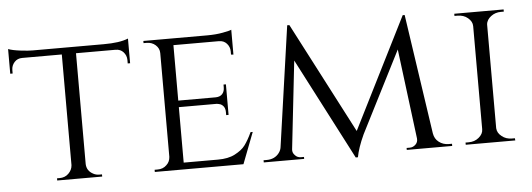

<svg xmlns="http://www.w3.org/2000/svg" viewBox="-45 -739 2427 876"><g transform="rotate(-5 1169.0 -301.5)"><path d="M503 -571C503 -571 503 -571 503 -571C518 -571 530 -566 539 -556C548 -546 553 -534 553 -520C553 -520 553 -504 553 -504C553 -504 564 -504 564 -504C564 -504 564 -617 564 -617C564 -617 564 -617 564 -617C537 -606 500 -601 452 -601C452 -601 126 -601 126 -601C126 -601 126 -601 126 -601C114 -601 96 -602 72 -605C47 -608 28 -612 15 -617C15 -617 15 -504 15 -504C15 -504 26 -504 26 -504C26 -504 26 -520 26 -520C26 -520 26 -520 26 -520C26 -534 31 -546 40 -556C49 -566 61 -571 76 -571C76 -571 257 -571 257 -571C257 -571 257 -64 257 -64C257 -64 257 -64 257 -64C256 -49 250 -37 239 -26C228 -15 214 -10 198 -10C198 -10 186 -10 186 -10C186 -10 186 0 186 0C186 0 392 0 392 0C392 0 392 -10 392 -10C392 -10 381 -10 381 -10C381 -10 381 -10 381 -10C370 -10 361 -12 352 -17C352 -17 352 -17 352 -17C333 -27 323 -42 322 -63C322 -63 322 -571 322 -571C322 -571 503 -571 503 -571Z M633 -10C633 -10 633 0 633 0C633 0 1039 0 1039 0C1039 0 1094 -143 1094 -143C1094 -143 1084 -143 1084 -143C1084 -143 1084 -143 1084 -143C1073 -119 1062 -100 1051 -85C1040 -70 1024 -58 1003 -47C982 -36 956 -31 925 -31C925 -31 768 -31 768 -31C768 -31 768 -285 768 -285C768 -285 942 -285 942 -285C942 -285 942 -285 942 -285C948 -284 954 -283 959 -281C959 -281 959 -281 959 -281C973 -274 980 -262 980 -243C980 -243 980 -230 980 -230C980 -230 991 -230 991 -230C991 -230 991 -370 991 -370C991 -370 980 -370 980 -370C980 -370 980 -357 980 -357C980 -357 980 -357 980 -357C980 -345 977 -335 970 -327C963 -319 952 -315 939 -315C939 -315 768 -315 768 -315C768 -315 768 -569 768 -569C768 -569 976 -569 976 -569C976 -569 976 -569 976 -569C991 -569 1003 -564 1012 -554C1021 -544 1026 -532 1026 -518C1026 -518 1026 -503 1026 -503C1026 -503 1037 -502 1037 -502C1037 -502 1037 -616 1037 -616C1037 -616 1037 -616 1037 -616C1031 -613 1018 -610 997 -606C976 -602 952 -600 925 -600C925 -600 633 -600 633 -600C633 -600 633 -590 633 -590C633 -590 647 -590 647 -590C647 -590 647 -590 647 -590C663 -590 677 -585 688 -575C699 -565 705 -553 705 -538C705 -538 705 -63 705 -63C705 -63 705 -63 705 -63C704 -48 699 -36 688 -26C677 -15 663 -10 647 -10C647 -10 633 -10 633 -10Z M1980 -10C1963 -10 1948 -15 1935 -25C1922 -35 1915 -48 1912 -65C1912 -65 1831 -614 1831 -614C1831 -614 1822 -614 1822 -614C1822 -614 1567 -106 1567 -106C1567 -106 1303 -614 1303 -614C1303 -614 1293 -614 1293 -614C1293 -614 1215 -67 1215 -67C1215 -67 1215 -67 1215 -67C1214 -55 1210 -45 1203 -36C1203 -36 1203 -36 1203 -36C1190 -19 1171 -10 1147 -10C1147 -10 1132 -10 1132 -10C1132 -10 1132 0 1132 0C1132 0 1317 0 1317 0C1317 0 1317 -9 1317 -9C1317 -9 1303 -9 1303 -9C1303 -9 1303 -9 1303 -9C1292 -9 1283 -13 1276 -21C1268 -29 1265 -38 1266 -48C1266 -48 1311 -451 1311 -451C1311 -451 1552 14 1552 14C1552 14 1562 14 1562 14C1562 14 1562 14 1562 14C1567 -13 1578 -47 1597 -88C1597 -88 1786 -460 1786 -460C1786 -460 1838 -48 1838 -48C1838 -48 1838 -48 1838 -48C1839 -37 1836 -28 1829 -21C1821 -13 1812 -9 1802 -9C1802 -9 1787 -9 1787 -9C1787 -9 1787 0 1787 0C1787 0 1995 0 1995 0C1995 0 1995 -10 1995 -10C1995 -10 1980 -10 1980 -10C1980 -10 1980 -10 1980 -10Z M2057 -10C2057 -10 2057 0 2057 0C2057 0 2284 0 2284 0C2284 0 2283 -10 2283 -10C2283 -10 2270 -10 2270 -10C2270 -10 2270 -10 2270 -10C2252 -10 2236 -15 2223 -26C2210 -36 2203 -48 2202 -63C2202 -63 2202 -538 2202 -538C2202 -538 2202 -538 2202 -538C2203 -553 2211 -565 2224 -575C2237 -585 2252 -590 2270 -590C2270 -590 2283 -590 2283 -590C2283 -590 2283 -600 2283 -600C2283 -600 2057 -600 2057 -600C2057 -600 2057 -590 2057 -590C2057 -590 2070 -590 2070 -590C2070 -590 2070 -590 2070 -590C2089 -590 2105 -585 2118 -574C2131 -563 2138 -551 2138 -536C2138 -536 2138 -64 2138 -64C2138 -64 2138 -64 2138 -64C2138 -49 2131 -37 2118 -26C2105 -15 2089 -10 2071 -10C2071 -10 2057 -10 2057 -10Z"/></g></svg>

Font: Cinzel Utterance
Style: Regular
Weight: 500
Designer: Natanael Gama
Foundry: ""
Version: ""